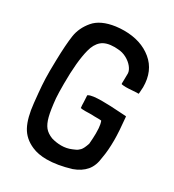

<svg xmlns="http://www.w3.org/2000/svg" viewBox="-175 -801 830 917"><g transform="rotate(30 240.5 -343.0)"><path d="M240 -345Q242 -317 242 -310Q242 -291 244 -278Q250 -276 272 -276Q276 -276 289.5 -276.5Q303 -277 318 -276Q354 -276 358 -275Q360 -273 363.5 -257Q367 -241 367 -209Q367 -186 364 -151Q354 -120 343.5 -109Q333 -98 322 -93.5Q311 -89 307 -87Q281 -76 252 -76Q225 -76 198 -84Q170 -95 155.5 -113Q141 -131 132.5 -164Q124 -197 118 -259Q116 -285 116 -338Q116 -461 134 -530Q144 -570 168 -590.5Q192 -611 239 -611L257 -610Q282 -609 304.5 -597Q327 -585 341 -567.5Q355 -550 356 -534Q356 -514 355.5 -499Q355 -484 355 -479Q355 -474 357 -474Q369 -472 380 -472Q395 -472 419 -474Q445 -476 449 -475L450 -481Q452 -503 452 -513Q452 -603 392 -652.5Q332 -702 239 -702Q217 -702 194 -699Q116 -688 80.5 -646Q45 -604 37.5 -554.5Q30 -505 28 -416Q27 -394 27 -357Q27 -314 29.5 -279Q32 -244 38 -187Q46 -109 69.5 -65Q93 -21 144 1Q178 16 225 16Q283 16 356 -6Q398 -21 422 -49Q446 -77 451 -125Q459 -168 459 -225Q459 -271 451 -351L448 -352L415 -354Q361 -358 317 -358Q259 -358 243 -348Q241 -346 240.5 -346.5Q240 -347 240 -346Z"/></g></svg>

Font: Londrina Solid Light
Style: Regular
Weight: 300
Designer: Marcelo Magalhaes
Foundry: Marcelo Magalhães
Version: Version 1.002